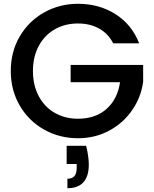

<svg xmlns="http://www.w3.org/2000/svg" viewBox="-20 -724 813 1014"><path d="M578 -495Q551 -547 503 -573.5Q455 -600 392 -600Q323 -600 269 -569Q215 -538 184.5 -481Q154 -424 154 -349Q154 -274 184.5 -216.5Q215 -159 269 -128Q323 -97 392 -97Q485 -97 543 -149Q601 -201 614 -290H353V-381H736V-292Q725 -211 678.5 -143Q632 -75 557.5 -34.5Q483 6 392 6Q294 6 213 -39.5Q132 -85 84.5 -166Q37 -247 37 -349Q37 -451 84.5 -532Q132 -613 213.5 -658.5Q295 -704 392 -704Q503 -704 589.5 -649.5Q676 -595 715 -495ZM449 145Q449 207 420.5 238.5Q392 270 336 270V220Q361 220 373 206Q385 192 385 163V142H332V46H435Q449 104 449 145Z"/></svg>

Font: IBM-Poppins
Style: Poppins-Medium
Weight: 500
Designer: Mike Abbink, Paul van der Laan, Pieter van Rosmalen, Ben Mitchell, Mark Frömberg
Foundry: Bold Monday
Version: Version 1.1